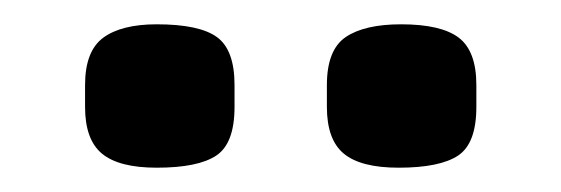

<svg xmlns="http://www.w3.org/2000/svg" viewBox="-20 -738 462 158"><path d="M308 -600Q277 -600 263 -611.5Q249 -623 249 -650V-668Q249 -697 264.5 -707.5Q280 -718 310 -718Q343 -718 357.5 -707Q372 -696 372 -668V-650Q372 -620 357 -610Q342 -600 308 -600ZM109 -600Q78 -600 64 -611.5Q50 -623 50 -650V-668Q50 -696 65 -707Q80 -718 109 -718Q144 -718 158.5 -707.5Q173 -697 173 -668V-650Q173 -620 158 -610Q143 -600 109 -600Z"/></svg>

Font: Quicksand Light
Style: Bold
Weight: 700
Version: Version 3.004